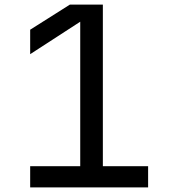

<svg xmlns="http://www.w3.org/2000/svg" viewBox="-20 -820 740 840"><path d="M430 -800V-93H628V0H112V-93H331V-725L112 -583V-690L286 -800Z"/></svg>

Font: Martian Mono Light
Style: Regular
Weight: 300
Monospace: yes
Designer: Roman Shamin
Foundry: Evil Martians
Version: Version 1.000; ttfautohint (v1.8.4.7-5d5b)